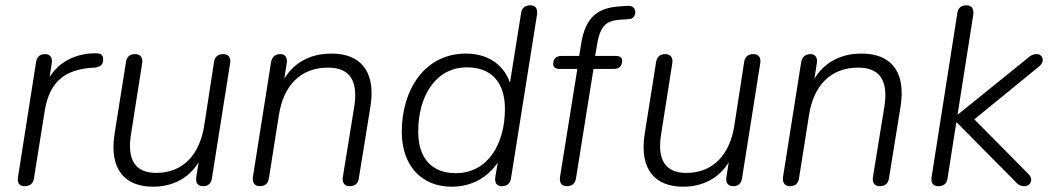

<svg xmlns="http://www.w3.org/2000/svg" viewBox="-20 -696 3970 724"><path d="M73 6C93 6 105 -4 108 -23L148 -274C163 -369 206 -430 320 -440L336 -441C361 -444 369 -453 369 -473C369 -490 360 -496 335 -495C266 -494 202 -463 167 -405L175 -456C179 -479 169 -492 150 -492C131 -492 119 -482 116 -462L48 -29C44 -6 53 6 73 6Z M557 8C632 8 693 -25 729 -84L720 -28C717 -5 727 6 746 6C765 6 776 -4 779 -23L848 -459C851 -479 841 -492 822 -492C802 -492 790 -482 787 -462L750 -222C733 -114 671 -44 569 -44C491 -44 458 -92 474 -190L516 -457C520 -479 509 -492 489 -492C470 -492 458 -482 455 -462L412 -191C391 -56 452 8 557 8Z M959 6C980 6 991 -4 994 -24L1032 -264C1049 -371 1111 -441 1217 -441C1298 -441 1331 -393 1316 -295L1273 -30C1269 -7 1279 6 1298 6C1319 6 1330 -4 1333 -23L1377 -295C1398 -430 1337 -494 1230 -494C1149 -494 1088 -459 1052 -399L1061 -457C1065 -479 1055 -492 1037 -492C1018 -492 1005 -481 1002 -461L934 -31C930 -8 940 6 959 6Z M1683 8C1759 8 1819 -27 1857 -83L1848 -30C1844 -7 1853 6 1872 6C1892 6 1904 -4 1907 -24L2005 -641C2008 -664 1999 -676 1980 -676C1960 -676 1948 -667 1945 -647L1903 -384C1877 -459 1812 -494 1737 -494C1581 -494 1495 -357 1495 -199C1495 -71 1570 8 1683 8ZM1699 -43C1610 -43 1557 -97 1557 -200C1557 -333 1622 -442 1741 -442C1831 -442 1884 -388 1884 -285C1884 -153 1819 -43 1699 -43Z M2117 6C2137 6 2149 -4 2152 -24L2218 -436H2294C2314 -436 2326 -446 2326 -467C2326 -479 2318 -485 2301 -485H2224L2231 -525C2244 -607 2271 -618 2322 -622L2353 -624C2383 -626 2385 -677 2348 -674L2318 -672C2237 -667 2187 -635 2171 -528L2164 -485H2097C2078 -485 2066 -475 2066 -455C2066 -443 2074 -436 2091 -436H2157L2092 -30C2088 -7 2098 6 2117 6Z M2556 8C2631 8 2692 -25 2728 -84L2719 -28C2716 -5 2726 6 2745 6C2764 6 2775 -4 2778 -23L2847 -459C2850 -479 2840 -492 2821 -492C2801 -492 2789 -482 2786 -462L2749 -222C2732 -114 2670 -44 2568 -44C2490 -44 2457 -92 2473 -190L2515 -457C2519 -479 2508 -492 2488 -492C2469 -492 2457 -482 2454 -462L2411 -191C2390 -56 2451 8 2556 8Z M2958 6C2979 6 2990 -4 2993 -24L3031 -264C3048 -371 3110 -441 3216 -441C3297 -441 3330 -393 3315 -295L3272 -30C3268 -7 3278 6 3297 6C3318 6 3329 -4 3332 -23L3376 -295C3397 -430 3336 -494 3229 -494C3148 -494 3087 -459 3051 -399L3060 -457C3064 -479 3054 -492 3036 -492C3017 -492 3004 -481 3001 -461L2933 -31C2929 -8 2939 6 2958 6Z M3518 6C3538 6 3550 -3 3553 -23L3586 -234H3588L3803 -17C3818 0 3827 6 3843 6C3866 6 3878 -19 3859 -39L3654 -246L3899 -446C3922 -465 3912 -492 3889 -492C3875 -492 3866 -487 3853 -475L3593 -265H3591L3650 -640C3653 -663 3644 -676 3625 -676C3605 -676 3593 -667 3590 -647L3493 -29C3489 -6 3499 6 3518 6Z"/></svg>

Font: SN Pro Light
Style: Italic
Weight: 300
Italic angle: -8.99998°
Designer: Tobias Whetton
Foundry: Supernotes
Version: Version 1.001;Glyphs 3.2 (3249)